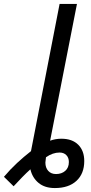

<svg xmlns="http://www.w3.org/2000/svg" viewBox="-145 -745 459 973"><path d="M157 -725H245L109 -32Q136 -42 166 -42Q221 -42 251.5 -11.5Q282 19 282 71Q282 135 242.5 171.5Q203 208 133 208Q82 208 50.5 182Q19 156 9 113Q-11 131 -32 152.5Q-53 174 -76 199L-125 151Q-93 113 -58.5 81Q-24 49 12 21ZM139 137Q167 137 185.5 121Q204 105 204 76Q204 54 191 41Q178 28 157 28Q122 28 88 52L85 79Q85 105 99.5 121Q114 137 139 137Z"/></svg>

Font: Libra Sans Modern
Style: Italic
Weight: 400
Italic angle: -12°
Foundry: Stefan Peev, Context Ltd
Version: Version 1.000